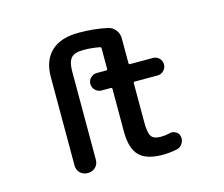

<svg xmlns="http://www.w3.org/2000/svg" viewBox="-105 -906 1210 1036"><g transform="rotate(-15 500.0 -388.0)"><path d="M682.6 -10.7Q591.8 -10.7 551.8 -51.3Q511.7 -91.8 511.7 -186.5V-424.8Q511.7 -431.6 503.9 -431.6H452.1Q432.6 -431.6 418 -446.3Q403.3 -460.9 403.3 -481Q403.3 -501 418 -515.1Q432.6 -529.3 452.1 -529.3H503.9Q511.7 -529.3 511.7 -537.1V-650.4Q511.7 -658.2 504.9 -659.2Q460 -668 414.1 -668Q364.3 -668 345.7 -646.5Q326.2 -625 326.2 -573.2V-78.1Q326.2 -53.7 309.6 -37.1Q293 -20.5 268.6 -20.5H264.6Q240.2 -20.5 223.6 -37.1Q207 -53.7 207 -78.1V-573.2Q207 -665 259.8 -714.8Q312.5 -764.6 413.1 -764.6Q499 -764.6 575.2 -748Q599.6 -742.2 615.2 -721.7Q630.9 -701.2 630.9 -674.8V-537.1Q630.9 -529.3 637.7 -529.3H765.6Q786.1 -529.3 800.3 -515.1Q814.5 -501 814.5 -481Q814.5 -460.9 800.3 -446.3Q786.1 -431.6 765.6 -431.6H637.7Q630.9 -431.6 630.9 -424.8V-205.1Q630.9 -144.5 645.5 -126Q659.2 -107.4 697.3 -107.4Q722.7 -107.4 747.1 -113.3Q752.9 -115.2 758.8 -115.2Q770.5 -115.2 782.2 -108.4Q798.8 -99.6 801.8 -81.1Q804.7 -67.4 800.3 -54.2Q795.9 -41 786.1 -31.7Q776.4 -22.5 763.7 -19.5Q723.6 -10.7 682.6 -10.7Z"/></g></svg>

Font: Rounded Mgen+ 1mn medium
Style: Regular
Weight: 500
Designer: [Source Han Sans]
Ryoko NISHIZUKA  (kana & ideographs); Paul D. Hunt (Latin, Greek & Cyrillic); Wenlong ZHANG  (bopomofo
Version: Version 1.059.20150602